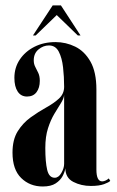

<svg xmlns="http://www.w3.org/2000/svg" viewBox="-20 -683 436 714"><path d="M139 10.5Q91 10.5 58.8 -21Q26.5 -52.5 26.5 -115.5Q26.5 -164 46 -195Q65.5 -226 94 -246.5Q122.5 -267 151 -282.8Q179.5 -298.5 199 -316.2Q218.5 -334 218.5 -360.5Q218.5 -397 214.5 -432.5Q210.5 -468 198.5 -491Q186.5 -514 162 -514Q141 -514 123.2 -499.2Q105.5 -484.5 105.5 -458.5Q105.5 -445 111.2 -434.2Q117 -423.5 122.5 -411.5Q128 -399.5 128 -382.5Q128 -356.5 115.8 -340.2Q103.5 -324 80.5 -324Q58 -324 45.8 -342.5Q33.5 -361 33.5 -393.5Q33.5 -431.5 53.5 -461.5Q73.5 -491.5 108 -509Q142.5 -526.5 186.5 -526.5Q225 -526.5 259.8 -509.5Q294.5 -492.5 316.5 -453.8Q338.5 -415 338.5 -350V-52.5Q338.5 -8.5 360 -8.5Q366.5 -8.5 373.8 -12.2Q381 -16 384.5 -19.5L390 -10.5Q385.5 -5 367 1.8Q348.5 8.5 318 8.5Q282 8.5 252.8 -6.5Q223.5 -21.5 223 -57Q221 -44 212.8 -28.2Q204.5 -12.5 187 -1Q169.5 10.5 139 10.5ZM183.5 -22Q198 -22 208.2 -39.8Q218.5 -57.5 218.5 -74V-330Q217 -316 206.2 -299Q195.5 -282 182 -259.5Q168.5 -237 158.5 -206Q148.5 -175 148.5 -132.5Q148.5 -80.5 155.5 -51.2Q162.5 -22 183.5 -22ZM102.5 -551 176 -663H206.5L279.5 -551H269.5L191 -627L112.5 -551Z"/></svg>

Font: Imbue 100pt
Style: Bold
Weight: 700
Designer: Tyler Finck
Foundry: Etcetera Type Company
Version: Version 1.102; ttfautohint (v1.8.3)